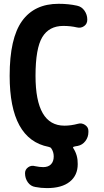

<svg xmlns="http://www.w3.org/2000/svg" viewBox="-20 -760 540 1000"><path d="M385.7 -115.2Q405.3 -121.1 422.9 -109.4Q440.4 -97.7 440.4 -78.1V-72.3Q440.4 -45.9 424.8 -25.4Q409.2 -4.9 384.8 0Q381.8 0 375.5 1.5Q369.1 2.9 365.2 3.9Q357.4 5.9 362.3 12.7Q385.7 48.8 384.8 94.7Q384.8 153.3 343.3 186.5Q301.8 219.7 224.6 219.7Q193.4 219.7 164.1 213.9Q139.6 210 125 189.5Q110.4 168.9 110.4 142.6V141.6Q110.4 123 126.5 111.3Q142.6 99.6 163.1 105.5Q186.5 110.4 205.1 110.4Q231.4 110.4 245.6 95.7Q259.8 81.1 259.8 54.7Q259.8 31.2 247.1 12.7Q243.2 6.8 233.4 4.9Q30.3 -34.2 30.3 -365.2Q30.3 -560.5 94.7 -650.4Q159.2 -740.2 285.2 -740.2Q336.9 -740.2 380.9 -730.5Q405.3 -725.6 419.9 -704.6Q434.6 -683.6 434.6 -658.2V-657.2Q434.6 -635.7 418 -624Q401.4 -612.3 380.9 -617.2Q347.7 -625 309.6 -625Q235.4 -625 200.2 -566.4Q165 -507.8 165 -365.2Q165 -105.5 315.4 -105.5Q349.6 -105.5 385.7 -115.2Z"/></svg>

Font: Rounded Mgen+ 1m bold
Style: Bold
Weight: 700
Designer: [Source Han Sans]
Ryoko NISHIZUKA  (kana & ideographs); Paul D. Hunt (Latin, Greek & Cyrillic); Wenlong ZHANG  (bopomofo
Version: Version 1.059.20150602